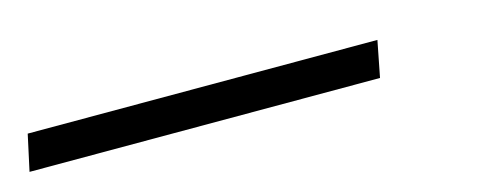

<svg xmlns="http://www.w3.org/2000/svg" viewBox="-50 -95 591 236"><g transform="rotate(-15 245.5 23.0)"><path d="M-29 46H417L426 0H-19Z"/></g></svg>

Font: Geist ExtraLight
Style: Italic
Weight: 200
Italic angle: -12°
Designer: Basement.studio, Andrés Briganti, Mateo Zaragoza
Foundry: Basement.studio, Vercel, Andrés Briganti, Guido Ferreyra, Mateo Zaragoza
Version: Version 1.500